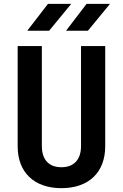

<svg xmlns="http://www.w3.org/2000/svg" viewBox="-20 -970 640 1000"><path d="M324 -810H438L553 -950H431ZM122 -810H236L351 -950H230ZM300 10C443 10 528 -73 528 -208V-730H402V-209C402 -140 366 -99 300 -99C233 -99 198 -140 198 -209V-730H72V-208C72 -73 157 10 300 10Z"/></svg>

Font: JetBrains Mono
Style: Bold
Weight: 558
Monospace: yes
Designer: Philipp Nurullin, Konstantin Bulenkov
Foundry: JetBrains
Version: Version 2.305